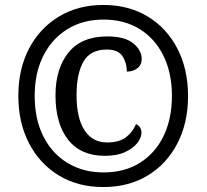

<svg xmlns="http://www.w3.org/2000/svg" viewBox="-20 -745 834 775"><path d="M397 10Q294 10 217 -37Q140 -84 97 -167Q54 -250 54 -358Q54 -466 97 -548.5Q140 -631 217.5 -678Q295 -725 397 -725Q499 -725 576 -678.5Q653 -632 696 -549Q739 -466 739 -357Q739 -249 696 -166Q653 -83 576 -36.5Q499 10 397 10ZM398 -49Q483 -49 545 -88Q607 -127 640.5 -196.5Q674 -266 674 -358Q674 -450 640 -519.5Q606 -589 544 -627.5Q482 -666 398 -666Q314 -666 251.5 -627Q189 -588 154.5 -519Q120 -450 120 -358Q120 -264 155 -194.5Q190 -125 253 -87Q316 -49 398 -49ZM403 -116Q306 -116 255 -181Q204 -246 204 -360Q204 -468 256.5 -533Q309 -598 413 -598Q484 -598 518 -570Q552 -542 552 -507Q552 -483 534.5 -469.5Q517 -456 492 -456Q492 -491 474.5 -518Q457 -545 411 -545Q345 -545 317 -496.5Q289 -448 289 -361Q289 -269 321 -219.5Q353 -170 412 -170Q461 -170 488.5 -191Q516 -212 529 -244Q551 -234 551 -209Q551 -189 534 -167.5Q517 -146 484.5 -131Q452 -116 403 -116Z"/></svg>

Font: Noto Serif Hebrew SemiCondensed Black
Style: Regular
Weight: 900
Width: 4
Designer: Monotype Design Team
Foundry: Monotype Imaging Inc.
Version: Version 2.004; ttfautohint (v1.8.4.7-5d5b)